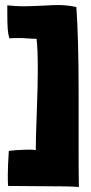

<svg xmlns="http://www.w3.org/2000/svg" viewBox="-20 -734 361 762"><path d="M11 -39Q11 -75 15 -135L42 -138L62 -139Q74 -140 98 -140Q116 -140 122 -138Q122 -185 126 -289Q130 -395 130 -458Q130 -542 125 -580Q109 -580 83 -582Q74 -583 54 -583Q31 -583 17 -582Q12 -599 10.5 -621Q9 -643 9 -684V-713Q41 -709 71 -709Q92 -709 136 -711L160 -712Q188 -714 209 -714Q248 -714 283 -706Q292 -583 292 -368V-129Q292 -44 293 -2V8Q257 5 146 5L12 4Q11 -9 11 -39Z"/></svg>

Font: Londrina Solid Black
Style: Regular
Weight: 900
Designer: Marcelo Magalhaes
Foundry: Marcelo Magalhães
Version: Version 1.002